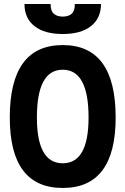

<svg xmlns="http://www.w3.org/2000/svg" viewBox="-20 -928 626 958"><path d="M293 9.8Q28.8 9.8 28.8 -341.8Q28.8 -703.1 293 -703.1Q557.1 -703.1 557.1 -341.8Q557.1 9.8 293 9.8ZM293 -113.3Q421.9 -113.3 421.9 -341.8Q421.9 -580.1 293 -580.1Q164.1 -580.1 164.1 -341.8Q164.1 -113.3 293 -113.3ZM293 -758.3Q202.1 -758.3 152.1 -797.6Q102.1 -836.9 102.1 -908.2H232.4Q232.4 -873.5 248.5 -859.4Q264.6 -845.2 293 -845.2Q321.8 -845.2 337.6 -859.4Q353.5 -873.5 353.5 -908.2H483.9Q483.9 -836.9 433.8 -797.6Q383.8 -758.3 293 -758.3Z"/></svg>

Font: Cascadia Mono
Style: Bold
Weight: 700
Monospace: yes
Designer: Aaron Bell
Foundry: Saja Typeworks
Version: Version 2404.023; ttfautohint (v1.8.4)